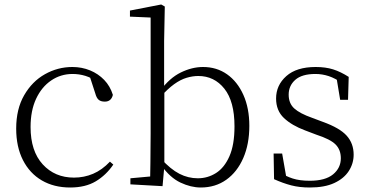

<svg xmlns="http://www.w3.org/2000/svg" viewBox="-20 -820 1644 854"><path d="M292 14Q220 14 166 -17.5Q112 -49 82 -108Q52 -167 52 -248Q52 -335 87.5 -396.5Q123 -458 180 -490Q237 -522 302 -522Q344 -522 380.5 -507Q417 -492 443.5 -464.5Q470 -437 482 -398Q475 -368 446 -368Q428 -368 418.5 -376.5Q409 -385 404 -404L376 -490L419 -452Q388 -474 360 -482.5Q332 -491 303 -491Q250 -491 207.5 -462Q165 -433 140.5 -380.5Q116 -328 116 -255Q116 -148 170 -89Q224 -30 309 -30Q354 -30 394 -47Q434 -64 469 -101L484 -88Q452 -41 406 -13.5Q360 14 292 14Z M560 0V-27L648 -35Q649 -63 649 -97Q649 -131 649.5 -165Q650 -199 650 -226V-742L558 -746V-773L697 -800L713 -791L710 -637V-426L711 -416V-82V-81L703 8ZM873 14Q829 14 782.5 -8Q736 -30 697 -85H686L697 -113Q739 -67 778 -47Q817 -27 860 -27Q904 -27 941 -50.5Q978 -74 1000.5 -125Q1023 -176 1023 -258Q1023 -369 978 -425.5Q933 -482 862 -482Q837 -482 810 -474Q783 -466 754.5 -445.5Q726 -425 693 -388L683 -417H693Q734 -473 784 -497.5Q834 -522 883 -522Q944 -522 990 -489.5Q1036 -457 1062.5 -398Q1089 -339 1089 -260Q1089 -179 1062 -117Q1035 -55 986.5 -20.5Q938 14 873 14Z M1358 14Q1312 14 1275.5 4.5Q1239 -5 1199 -23L1197 -137H1235L1256 -17L1224 -18V-54Q1251 -36 1282 -26Q1313 -16 1358 -16Q1427 -16 1461.5 -44.5Q1496 -73 1496 -116Q1496 -154 1472.5 -177.5Q1449 -201 1387 -221L1337 -240Q1278 -262 1243 -295Q1208 -328 1208 -382Q1208 -441 1253.5 -481.5Q1299 -522 1384 -522Q1428 -522 1461.5 -511.5Q1495 -501 1531 -478L1528 -376H1493L1475 -485L1502 -483V-450Q1471 -472 1442 -481.5Q1413 -491 1383 -491Q1323 -491 1293.5 -465Q1264 -439 1264 -399Q1264 -360 1289 -337.5Q1314 -315 1368 -296L1416 -278Q1491 -251 1522 -216.5Q1553 -182 1553 -132Q1553 -93 1531.5 -59.5Q1510 -26 1467 -6Q1424 14 1358 14Z"/></svg>

Font: Early Summer Mincho VF
Style: Regular
Weight: 250
Designer: GuiWonder
Version: Version 1.002